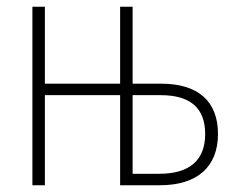

<svg xmlns="http://www.w3.org/2000/svg" viewBox="-20 -549 701 569"><path d="M76 0H113V-267H336V0H454C565 0 626 -55 626 -152C626 -249 567 -301 458 -301H373V-529H336V-301H113V-529H76ZM373 -34V-267H456C544 -267 588 -229 588 -152C588 -75 543 -34 452 -34Z"/></svg>

Font: Noto Sans Condensed ExtraLight
Style: Regular
Weight: 200
Width: 3
Designer: Monotype Design Team
Foundry: Monotype Imaging Inc.
Version: Version 2.013